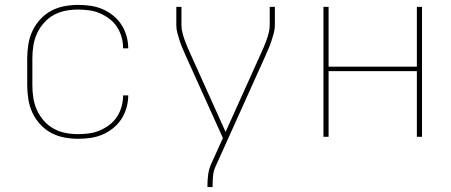

<svg xmlns="http://www.w3.org/2000/svg" viewBox="-20 -558 1840 783"><path d="M298 8Q269 8 241 2.5Q213 -3 188 -16.5Q163 -30 143.5 -51.5Q124 -73 112 -99Q100 -125 95.5 -153.5Q91 -182 91 -210V-320Q91 -348 95.5 -376.5Q100 -405 112 -431Q124 -457 143.5 -478.5Q163 -500 188 -513.5Q213 -527 241 -532.5Q269 -538 298 -538Q323 -538 348.5 -534.5Q374 -531 397.5 -521Q421 -511 441 -495Q461 -479 475 -457.5Q489 -436 496 -411Q503 -386 503 -361H482Q482 -384 476 -406Q470 -428 457.5 -447.5Q445 -467 426.5 -481Q408 -495 387 -504Q366 -513 343 -516Q320 -519 298 -519Q272 -519 246.5 -514Q221 -509 198.5 -496.5Q176 -484 158.5 -464Q141 -444 130.5 -420.5Q120 -397 116 -371.5Q112 -346 112 -320V-210Q112 -184 116 -158.5Q120 -133 130.5 -109.5Q141 -86 158.5 -66Q176 -46 198.5 -33.5Q221 -21 246.5 -16Q272 -11 298 -11Q320 -11 343 -14Q366 -17 387 -26Q408 -35 426.5 -49Q445 -63 457.5 -82.5Q470 -102 476 -124Q482 -146 482 -169H503Q503 -144 496 -119Q489 -94 475 -72.5Q461 -51 441 -35Q421 -19 397.5 -9Q374 1 348.5 4.5Q323 8 298 8Z M826 205V198Q826 176 829 153.5Q832 131 841 111L889 5L740 -325Q733 -341 726 -357Q719 -373 713.5 -389.5Q708 -406 703.5 -422.5Q699 -439 699 -457V-530H720V-457Q720 -440 724 -424.5Q728 -409 733.5 -393.5Q739 -378 745.5 -363Q752 -348 759 -333L900 -20L1041 -333Q1048 -348 1054.5 -363Q1061 -378 1066.5 -393.5Q1072 -409 1076 -424.5Q1080 -440 1080 -457V-530H1101V-457Q1101 -439 1096.5 -422.5Q1092 -406 1086.5 -389.5Q1081 -373 1074 -357Q1067 -341 1060 -325L860 119Q851 137 849 157.5Q847 178 847 198V205Z M1299 0V-530H1320V-286H1680V-530H1701V0H1680V-268H1320V0Z"/></svg>

Font: Iosevka Curly Thin Extended
Style: Regular
Weight: 100
Width: 7
Monospace: yes
Designer: Belleve Invis
Foundry: Belleve Invis
Version: Version 11.1.0; ttfautohint (v1.8.3)